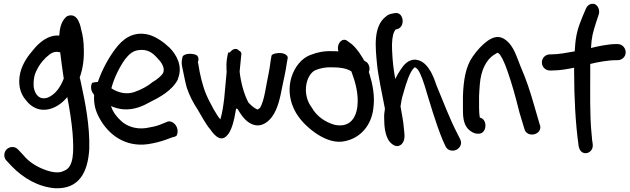

<svg xmlns="http://www.w3.org/2000/svg" viewBox="-20 -740 3361 1024"><path d="M14 116C24 127 33 136 43 147C105 211 185 257 274 264C402 269 448 179 456 57C460 -69 434 -196 411 -302L408 -316C407 -320 406 -323 405 -327C421 -369 429 -423 427 -478C427 -516 421 -556 413 -582C411 -589 400 -673 344 -656C337 -654 333 -650 329 -646C307 -624 298 -589 296 -550C236 -556 186 -510 158 -475C131 -444 101 -404 88 -352C75 -295 85 -244 118 -206C147 -167 194 -142 253 -161C287 -172 315 -194 339 -222C351 -160 362 -89 367 -31C375 74 373 153 321 171L320 172H319C293 186 251 178 216 164C173 148 133 122 106 89L77 58C70 51 61 44 46 44C23 44 3 62 3 87C3 98 6 108 14 116ZM177 -368C193 -401 218 -430 245 -450C264 -464 280 -466 301 -461C306 -420 313 -366 320 -321C302 -273 273 -235 234 -219C193 -206 169 -232 161 -269C160 -271 161 -272 160 -275C157 -313 163 -343 177 -368Z M929 -320C957 -389 919 -451 884 -486C853 -515 815 -543 773 -555C688 -576 633 -530 595 -479C560 -433 524 -368 502 -303C484 -302 474 -299 471 -298C458 -270 471 -247 482 -234C479 -183 490 -146 512 -107C561 -19 650 45 768 29C802 24 833 16 862 6L900 -8C914 -10 920 -15 923 -18C935 -48 920 -75 904 -85C895 -92 883 -95 872 -91L871 -90L831 -74C813 -67 789 -62 759 -57C703 -49 655 -68 627 -94C604 -115 583 -140 572 -174C593 -165 615 -159 639 -157C694 -153 742 -174 779 -195C829 -220 898 -256 929 -317ZM574 -269C588 -325 619 -385 647 -424C670 -453 690 -470 722 -473C769 -479 797 -456 821 -428C843 -406 861 -377 850 -351C841 -335 818 -317 797 -304H796C769 -281 734 -262 696 -249C652 -234 607 -247 574 -269Z M1188 -366C1188 -365 1189 -363 1189 -359C1187 -337 1185 -314 1183 -293L1176 -217C1171 -176 1165 -134 1155 -103C1142 -119 1132 -136 1119 -158C1105 -185 1091 -209 1079 -238C1060 -284 1046 -342 1037 -402V-403C1036 -406 1035 -408 1035 -409C1037 -413 1044 -429 1031 -444C1014 -456 967 -458 954 -439C952 -428 946 -412 951 -387C959 -352 965 -312 976 -273C990 -230 1012 -189 1034 -156C1056 -120 1075 -81 1102 -49C1110 -39 1153 31 1194 -21L1201 -30C1219 -59 1229 -102 1235 -138C1237 -146 1237 -152 1239 -161C1241 -160 1245 -160 1247 -159C1263 -132 1287 -94 1321 -79C1369 -57 1407 -86 1430 -116C1463 -160 1475 -224 1486 -281C1494 -321 1503 -356 1509 -400C1511 -409 1512 -417 1514 -428C1519 -443 1499 -455 1479 -457C1461 -458 1433 -455 1428 -443L1423 -413C1420 -393 1418 -374 1414 -355C1399 -287 1391 -205 1367 -165C1362 -161 1357 -157 1355 -156C1353 -156 1352 -157 1349 -158C1335 -164 1319 -178 1305 -193C1283 -234 1265 -295 1258 -358C1260 -380 1262 -402 1264 -419C1266 -435 1266 -446 1267 -449C1269 -457 1265 -465 1255 -470C1233 -494 1209 -464 1208 -463L1201 -458L1198 -463C1191 -438 1186 -409 1188 -373Z M1935 -409H1934L1921 -418C1919 -423 1915 -431 1911 -436C1895 -463 1869 -498 1843 -514L1835 -520C1807 -545 1772 -506 1785 -466C1775 -467 1765 -467 1754 -467C1712 -469 1673 -462 1639 -448C1587 -431 1551 -380 1535 -330C1509 -246 1535 -167 1574 -115C1604 -74 1650 -36 1689 -14C1723 5 1772 25 1823 12C1901 -5 1960 -69 1971 -161C1981 -227 1966 -295 1951 -344L1947 -356C1956 -374 1948 -399 1935 -409ZM1663 -366C1686 -376 1719 -383 1752 -381H1753C1796 -381 1829 -375 1853 -360L1854 -359C1874 -306 1894 -240 1886 -172C1877 -99 1836 -60 1766 -74C1714 -88 1668 -121 1643 -166C1632 -181 1625 -194 1620 -209C1596 -281 1626 -351 1663 -366Z M2194 -422C2155 -422 2133 -393 2117 -369C2107 -355 2097 -337 2088 -319C2078 -375 2074 -409 2071 -474C2069 -516 2073 -553 2083 -572C2089 -583 2089 -582 2093 -584H2097L2099 -585C2144 -597 2133 -679 2086 -670C2077 -668 2054 -667 2041 -654C1967 -601 1983 -481 1991 -396C1995 -348 2020 -225 2033 -160C2030 -144 2028 -125 2029 -107C2029 -65 2034 -22 2053 9C2056 13 2087 58 2121 30C2145 7 2136 -30 2134 -55C2132 -92 2122 -134 2116 -173C2116 -173 2117 -173 2117 -178L2121 -203C2123 -216 2127 -229 2131 -242C2146 -296 2165 -357 2189 -379C2190 -380 2190 -381 2192 -381C2202 -378 2210 -370 2220 -349C2227 -334 2236 -312 2244 -286C2271 -197 2305 -79 2341 7L2356 40C2368 66 2397 67 2414 59C2430 51 2447 30 2435 4L2420 -26C2381 -100 2341 -205 2307 -287C2298 -315 2288 -338 2278 -357C2260 -387 2237 -418 2195 -422Z M2482 -47C2494 -37 2509 -27 2527 -27H2535C2554 -27 2569 -46 2569 -70C2569 -92 2558 -109 2539 -113C2537 -121 2535 -143 2535 -165V-227C2536 -247 2537 -268 2539 -290C2545 -367 2574 -422 2615 -448H2616C2634 -460 2634 -461 2641 -454C2646 -450 2652 -441 2661 -424C2670 -406 2679 -383 2688 -357C2714 -280 2726 -237 2751 -138L2777 -52C2790 -3 2871 -19 2861 -70L2860 -71L2834 -160C2805 -262 2789 -309 2755 -389C2736 -436 2720 -492 2682 -523C2646 -554 2613 -544 2583 -524C2553 -503 2525 -473 2501 -438C2462 -383 2452 -308 2449 -228V-165C2449 -127 2448 -76 2482 -47Z M3265 -419H3274C3296 -419 3317 -436 3317 -461C3317 -483 3300 -505 3274 -505H3265C3225 -505 3167 -493 3132 -484C3135 -543 3142 -566 3159 -620L3173 -662C3181 -688 3168 -710 3154 -717C3140 -724 3115 -719 3105 -694L3087 -652C3063 -593 3050 -556 3046 -476C3046 -474 3045 -470 3045 -466C3043 -466 3041 -466 3039 -465C3005 -459 2958 -450 2920 -450H2913C2888 -450 2870 -430 2870 -407C2870 -382 2890 -364 2913 -364H2921C2968 -364 3008 -372 3042 -379V-356C3042 -227 3049 -82 3065 30L3066 41L3067 42C3077 99 3149 81 3141 27C3138 12 3138 6 3135 -27C3125 -121 3128 -252 3128 -362V-399C3164 -408 3222 -419 3265 -419Z"/></svg>

Font: Stray Cat
Style: BlkCn
Weight: 900
Version: Version 1.0